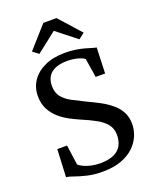

<svg xmlns="http://www.w3.org/2000/svg" viewBox="-175 -1065 942 1174"><g transform="rotate(-20 295.5 -478.0)"><path d="M286.5 11Q230 11 185.5 0.2Q141 -10.5 110.2 -21.8Q79.5 -33 63 -34.5L71.5 -214H135L153 -84Q164 -74 184 -64.5Q204 -55 231.2 -48.8Q258.5 -42.5 289.5 -42.5Q344.5 -42.5 378.8 -58.2Q413 -74 428.8 -103.2Q444.5 -132.5 444.5 -171.5Q444.5 -212.5 421.5 -241Q398.5 -269.5 358.8 -291.2Q319 -313 268 -334.5Q237.5 -347.5 203 -365.8Q168.5 -384 138.5 -410.2Q108.5 -436.5 89.5 -472.8Q70.5 -509 70.5 -559Q70.5 -614 100 -657.5Q129.5 -701 184.5 -726.2Q239.5 -751.5 317 -751.5Q353.5 -751.5 384.2 -746.8Q415 -742 439.5 -735.2Q464 -728.5 481.8 -722.8Q499.5 -717 510.5 -715.5L504.5 -548.5H443L423.5 -672Q417 -678 401.2 -684.5Q385.5 -691 362.8 -695.5Q340 -700 313 -700Q265.5 -700 234.2 -686.8Q203 -673.5 187.8 -648.2Q172.5 -623 172.5 -587.5Q172.5 -543.5 195 -515.5Q217.5 -487.5 257.2 -466.8Q297 -446 347.5 -421.5Q382.5 -405.5 418.8 -386Q455 -366.5 486 -341.2Q517 -316 535.8 -282.2Q554.5 -248.5 554.5 -203Q554.5 -164.5 539 -126.5Q523.5 -88.5 491 -57.5Q458.5 -26.5 407.8 -7.8Q357 11 286.5 11ZM168 -798.5 130 -827.5 255.5 -968.5H341L466.5 -828L428.5 -798.5L298.5 -901Z"/></g></svg>

Font: Merriweather 24pt
Style: Regular
Weight: 400
Designer: Eben Sorkin
Foundry: Eben Sorkin
Version: Version 2.100